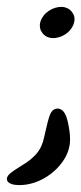

<svg xmlns="http://www.w3.org/2000/svg" viewBox="-113 -434 237 559"><path d="M101 -392Q108 -376 98.5 -357.5Q89 -339 68 -329Q47 -320 30.5 -324.5Q14 -329 6 -345Q-1 -362 8.5 -380Q18 -398 39 -408Q60 -417 76.5 -412.5Q93 -408 101 -392ZM75 28Q54 62 19 83Q-16 104 -55 105Q-83 105 -91 94Q-93 90 -93 87Q-93 78 -81 69Q-74 63 -60 54.5Q-46 46 -35 38.5Q-24 31 -16 23Q4 5 12 -21Q14 -27 22 -62.5Q30 -98 36 -107Q43 -118 55 -118Q60 -118 65 -115Q78 -108 84.5 -79Q91 -50 91 -28Q91 1 75 28Z"/></svg>

Font: EptKazoo
Style: Medium
Weight: 500
Version: Version 001.000